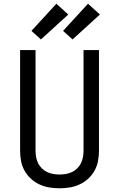

<svg xmlns="http://www.w3.org/2000/svg" viewBox="-20 -1004 640 1032"><path d="M300 8Q272 8 244.5 3.5Q217 -1 191.5 -13Q166 -25 145.5 -44Q125 -63 111.5 -87.5Q98 -112 93 -139.5Q88 -167 88 -195V-735H171V-195Q171 -178 174 -160.5Q177 -143 184.5 -127.5Q192 -112 204.5 -99.5Q217 -87 232.5 -79.5Q248 -72 265.5 -69Q283 -66 300 -66Q317 -66 334.5 -69Q352 -72 367.5 -79.5Q383 -87 395.5 -99.5Q408 -112 415.5 -127.5Q423 -143 426 -160.5Q429 -178 429 -195V-735H512V-195Q512 -167 507 -139.5Q502 -112 488.5 -87.5Q475 -63 454.5 -44Q434 -25 408.5 -13Q383 -1 355.5 3.5Q328 8 300 8ZM370 -792 319 -838 453 -984 517 -926ZM200 -792 149 -838 283 -984 347 -926Z"/></svg>

Font: Iosevka Meiseki Sans
Style: Regular
Weight: 400
Monospace: yes
Designer: Belleve Invis
Foundry: Belleve Invis
Version: Version 11.2.6; ttfautohint (v1.8.4)